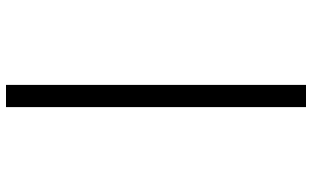

<svg xmlns="http://www.w3.org/2000/svg" viewBox="-220 -570 1040 640"><g transform="rotate(90 300.0 -250.0)"><path d="M263 -750H337V250H263Z"/></g></svg>

Font: Office Code Pro
Style: Regular
Weight: 400
Designer: Nathan Rutzky & Paul D. Hunt
Foundry: Adobe Systems Incorporated
Version: Version 1.004